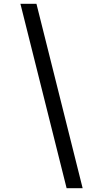

<svg xmlns="http://www.w3.org/2000/svg" viewBox="-20 -843 540 1006"><path d="M329 143 87 -823H171L413 143Z"/></svg>

Font: Iosevka SS04 Oblique
Style: Regular
Weight: 400
Italic angle: -9°
Monospace: yes
Designer: Belleve Invis
Foundry: Belleve Invis
Version: Version 19.0.0; ttfautohint (v1.8.4)